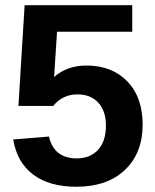

<svg xmlns="http://www.w3.org/2000/svg" viewBox="-20 -708 596 738"><path d="M528.3 -229Q528.3 -119.6 460.2 -54.9Q392.1 9.8 273.4 9.8Q169.9 9.8 107.7 -36.9Q45.4 -83.5 30.8 -171.9L168 -183.1Q178.7 -139.2 206.1 -119.1Q233.4 -99.1 274.9 -99.1Q326.2 -99.1 356.7 -131.8Q387.2 -164.6 387.2 -226.1Q387.2 -280.3 358.4 -312.7Q329.6 -345.2 277.8 -345.2Q220.2 -345.2 184.6 -300.8H50.8L74.7 -688H488.3V-585.9H199.2L188 -412.1Q237.8 -456.1 312.5 -456.1Q410.6 -456.1 469.5 -395Q528.3 -334 528.3 -229Z"/></svg>

Font: Arimo
Style: Bold
Weight: 700
Designer: Steve Matteson
Foundry: Monotype Imaging Inc.
Version: Version 1.33